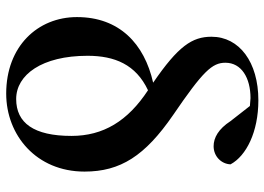

<svg xmlns="http://www.w3.org/2000/svg" viewBox="-140 -720 874 635"><g transform="rotate(90 297.5 -402.0)"><path d="M289 15C427 15 547 -85 547 -244C547 -363 495 -444 360 -537C215 -636 187 -666 187 -710C187 -763 237 -793 304 -793L330 -791L380 -727C406 -687 435 -671 463 -671C497 -671 522 -697 523 -727C495 -779 416 -819 311 -819C185 -819 101 -756 101 -664C101 -600 132 -554 253 -471C124 -442 36 -359 36 -219C36 -89 133 15 289 15ZM278 -454C380 -387 429 -306 429 -201C429 -76 386 -18 307 -18C227 -18 164 -103 164 -254C164 -344 193 -414 278 -454Z"/></g></svg>

Font: Noto Serif KR
Style: Bold
Weight: 700
Designer: Ryoko NISHIZUKA 西塚涼子 (kana & ideographs); Frank Grießhammer (Latin, Greek & Cyrillic); Wenlong ZHANG 张文龙 (bopomofo); San
Foundry: Adobe
Version: Version 2.001;hotconv 1.1.0;makeotfexe 2.6.0